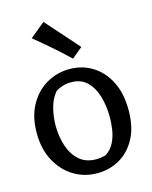

<svg xmlns="http://www.w3.org/2000/svg" viewBox="-114 -809 718 904"><g transform="rotate(-15 245.5 -357.0)"><path d="M248 20Q185 20 133.5 -11.5Q82 -43 51 -100.5Q20 -158 20 -236Q20 -316 51.5 -372.5Q83 -429 134.5 -458.5Q186 -488 246 -488Q308 -488 357.5 -457.5Q407 -427 436.5 -369.5Q466 -312 466 -230Q466 -147 436 -91.5Q406 -36 356.5 -8Q307 20 248 20ZM259 -45Q282 -45 307 -52Q335 -71 349 -100Q363 -129 367.5 -161Q372 -193 372 -219Q372 -274 358.5 -321Q345 -368 315.5 -397Q286 -426 238 -426Q215 -426 195 -419.5Q175 -413 162 -404Q136 -373 125.5 -330.5Q115 -288 115 -247Q115 -195 130 -148.5Q145 -102 177 -73.5Q209 -45 259 -45ZM276 -531Q234 -571 196 -604Q158 -637 113 -674L186 -734L328 -574Z"/></g></svg>

Font: Eczar
Style: Regular
Weight: 400
Designer: Vaibhav Singh
Foundry: Rosetta Type Foundry
Version: Version 2.000